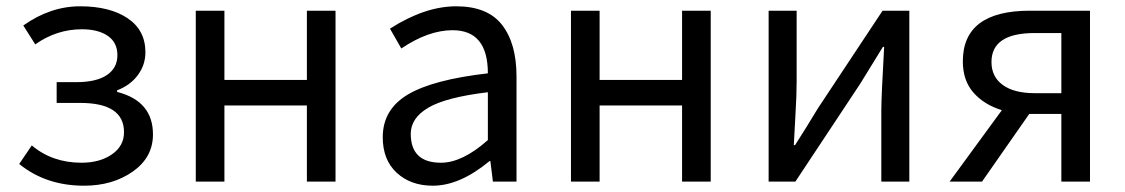

<svg xmlns="http://www.w3.org/2000/svg" viewBox="-20 -577 3575 610"><path d="M247 13Q126 13 41 -56L81 -115Q146 -60 239 -60Q297 -60 335.5 -86.5Q374 -113 374 -157Q374 -250 235 -250H160V-316H222Q286 -316 319.5 -338.5Q353 -361 353 -401.5Q353 -442 322.5 -463Q292 -484 240 -484Q160 -484 92 -436L54 -496Q140 -557 234.5 -557Q329 -557 385.5 -519Q442 -481 442 -411Q442 -371 418 -338.5Q394 -306 352 -290V-285Q466 -256 466 -150Q466 -77 402 -32Q338 13 247 13Z M602 0V-543H693V-323H955V-543H1046V0H955V-242H693V0Z M1355 13Q1285 13 1240.5 -28Q1196 -69 1196 -141Q1196 -229 1275.5 -276.5Q1355 -324 1530 -344Q1530 -481 1418 -481Q1341 -481 1255 -423L1219 -486Q1330 -557 1429.5 -557Q1529 -557 1575 -498Q1621 -439 1621 -334V0H1546L1538 -65H1535Q1441 13 1355 13ZM1381 -60Q1449 -60 1530 -132V-284Q1397 -268 1341 -235Q1285 -202 1285 -152Q1285 -60 1381 -60Z M1794 0V-543H1885V-323H2147V-543H2238V0H2147V-242H1885V0Z M2422 0V-543H2511V-316Q2511 -275 2507 -208Q2503 -141 2502 -116H2506Q2542 -172 2578 -232L2784 -543H2869V0H2780V-227Q2780 -268 2789 -428H2785Q2727 -334 2713 -311L2507 0Z M3352 0V-215H3250L3100 0H2997L3163 -227Q3107 -244 3073 -282.5Q3039 -321 3039 -382Q3039 -543 3252 -543H3443V0ZM3267 -281H3352V-472H3267Q3130 -472 3130 -380Q3130 -333 3166 -307Q3202 -281 3267 -281Z"/></svg>

Font: Swei Fan Sans CJK TC
Style: Regular
Weight: 400
Version: Version 2.130